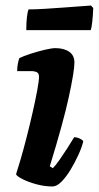

<svg xmlns="http://www.w3.org/2000/svg" viewBox="-20 -674 357 694"><path d="M170 0Q141 0 111.5 -8Q82 -16 61.5 -26.5Q41 -37 38 -44Q44 -62 54.5 -98Q65 -134 76.5 -179Q88 -224 98 -268Q108 -312 114.5 -347Q121 -382 121 -397Q121 -409 113 -413Q105 -417 91 -417H42Q42 -430 44.5 -443.5Q47 -457 50 -464Q64 -471 90 -479.5Q116 -488 141.5 -494Q167 -500 180 -500Q211 -500 230 -487Q249 -474 249 -448Q249 -417 229 -324.5Q209 -232 160 -73L171 -66Q181 -76 195 -96Q209 -116 223.5 -138.5Q238 -161 248 -178Q258 -178 268.5 -173Q279 -168 281 -163Q276 -142 263.5 -114.5Q251 -87 235 -60.5Q219 -34 202 -17Q185 0 170 0ZM75 -565Q75 -594 77.5 -613.5Q80 -633 83 -640Q107 -640 140 -642Q173 -644 206.5 -646.5Q240 -649 267.5 -651Q295 -653 309 -654L317 -645Q316 -618 313.5 -595.5Q311 -573 308 -565Z"/></svg>

Font: Texturina ExtraBold
Style: Italic
Weight: 800
Italic angle: -11°
Designer: Guillermo Torres Carreño
Foundry: Omnibus-Type
Version: Version 1.002; ttfautohint (v1.8.3)